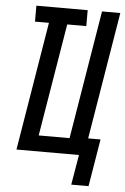

<svg xmlns="http://www.w3.org/2000/svg" viewBox="-59 -777 632 973"><g transform="rotate(5 256.5 -291.0)"><path d="M341 153 367 0H49L157 -654H86V-735H347V-654H250L155 -81H312L420 -735H513L406 -88H469L429 153Z"/></g></svg>

Font: Iosevka Term Curly Semibold
Style: Italic
Weight: 600
Italic angle: -9°
Designer: Belleve Invis
Foundry: Belleve Invis
Version: Version 32.3.0